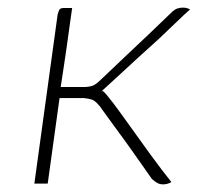

<svg xmlns="http://www.w3.org/2000/svg" viewBox="-20 -481 522 503"><path d="M407 2Q399 2 392.5 -1.5Q386 -5 378 -12Q374 -18 360.5 -37Q347 -56 329.5 -81Q312 -106 293.5 -131Q275 -156 261 -175.5Q247 -195 242 -202Q233 -213 226 -217.5Q219 -222 200 -224H136L105 0H70L131 -443Q133 -449 134 -452.5Q135 -456 138 -458Q141 -460 146 -460Q153 -460 158 -460Q163 -460 169 -460Q167 -446 163 -417.5Q159 -389 154.5 -356.5Q150 -324 145.5 -295.5Q141 -267 139 -253H203Q220 -254 228 -259Q236 -264 246 -274Q275 -302 306.5 -331.5Q338 -361 369.5 -391Q401 -421 432 -451Q439 -457 445.5 -459Q452 -461 459 -461Q466 -461 470.5 -459.5Q475 -458 478 -456Q476 -455 461.5 -441.5Q447 -428 429 -410.5Q411 -393 396 -379Q370 -356 343.5 -331.5Q317 -307 292 -284Q267 -261 245 -241L249 -243Q256 -238 275 -213Q294 -188 319.5 -152Q345 -116 373.5 -77Q402 -38 429 -4Q428 -3 424.5 -1.5Q421 0 416.5 1Q412 2 407 2Z"/></svg>

Font: Genos Thin ExtraLight
Style: Italic
Weight: 250
Italic angle: -8°
Version: Version 1.010